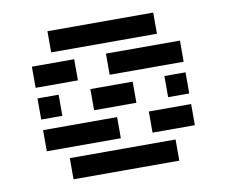

<svg xmlns="http://www.w3.org/2000/svg" viewBox="-76 -778 1031 873"><g transform="rotate(-10 439.5 -342.0)"><path d="M683.6 -97.7V0H195.3V-97.7ZM439.5 -244.1V-146.5H97.7V-244.1ZM781.2 -537.1V-439.5H439.5V-537.1ZM195.3 -585.9V-683.6H683.6V-585.9ZM293 -537.1V-439.5H97.7V-537.1ZM537.1 -390.6V-293H341.8V-390.6ZM195.3 -293H97.7V-390.6H195.3ZM781.2 -244.1V-146.5H585.9V-244.1ZM781.2 -293H683.6V-390.6H781.2Z"/></g></svg>

Font: Trigram
Style: Regular
Weight: 400
Designer: GGBotNet
Foundry: GGBotNet
Version: 1.05